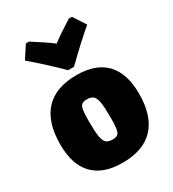

<svg xmlns="http://www.w3.org/2000/svg" viewBox="-184 -849 865 961"><g transform="rotate(-30 248.5 -368.0)"><path d="M483 -247Q483 -119 421.5 -53.5Q360 12 240 12Q128 12 71 -47.5Q14 -107 14 -223Q14 -352 75.5 -418Q137 -484 257 -484Q369 -484 426 -424Q483 -364 483 -247ZM196 -257Q196 -196 200.5 -166.5Q205 -137 217 -125.5Q229 -114 254 -114Q274 -114 283.5 -121.5Q293 -129 296.5 -149.5Q300 -170 300 -211Q300 -271 295.5 -300.5Q291 -330 279 -341.5Q267 -353 243 -353Q223 -353 213 -345.5Q203 -338 199.5 -318Q196 -298 196 -257ZM431 -676Q362 -618 268 -526H234Q164 -596 71 -676L118 -748H136Q212 -700 251 -670Q290 -700 366 -748H384Z"/></g></svg>

Font: Luna Sans Black
Style: Regular
Weight: 900
Designer: Juan Pablo del Peral
Foundry: Huerta Tipografica
Version: Version 2.001; ttfautohint (v1.5)